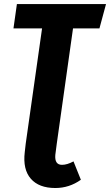

<svg xmlns="http://www.w3.org/2000/svg" viewBox="-20 -713 547 954"><path d="M262.2 0 254.9 56.2Q250.5 106 288.1 106Q313.5 106 345.2 88.9L381.8 180.2Q324.2 221.2 254.9 221.2Q173.3 221.2 133.1 175Q92.8 128.9 103 43L107.9 0L189 -571.8H46.9L64 -692.9H506.8L474.1 -571.8H342.8Z"/></svg>

Font: Fira Sans Compressed
Style: Bold Italic
Weight: 700
Width: 3
Italic angle: -8°
Designer: Carrois Corporate & Edenspiekermann AG
Foundry: Carrois Corporate GbR & Edenspiekermann AG
Version: Version 4.203;PS 004.203;hotconv 1.0.88;makeotf.lib2.5.64775